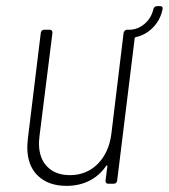

<svg xmlns="http://www.w3.org/2000/svg" viewBox="-20 -599 550 626"><path d="M510 -569Q503 -534 479 -509.5Q455 -485 423 -478Q419 -477 419 -473L362 -10Q360 0 351 0H333Q324 0 324 -10L330 -56Q330 -59 329 -59.5Q328 -60 326 -58Q304 -26 271 -9.5Q238 7 197 7Q138 7 103.5 -26Q69 -59 69 -119Q69 -128 71 -148L113 -492Q115 -502 124 -502H142Q151 -502 151 -492L109 -157Q107 -139 107 -132Q107 -83 134 -55.5Q161 -28 208 -28Q262 -28 298.5 -64.5Q335 -101 343 -162L383 -492Q384 -496 387 -499Q390 -502 394 -502H401Q428 -502 450.5 -520.5Q473 -539 480 -569Q483 -579 492 -579H502Q512 -579 510 -569Z"/></svg>

Font: Barlow Semi Condensed ExLight
Style: Italic
Weight: 275
Width: 4
Italic angle: -7°
Designer: Jeremy Tribby
Foundry: Tribby Type
Version: Version 1.408